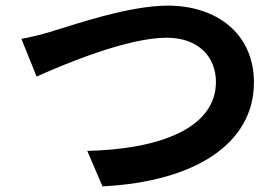

<svg xmlns="http://www.w3.org/2000/svg" viewBox="-20 -662 996 682"><path d="M56 -524 110 -390C208 -434 432 -528 572 -528C685 -528 747 -460 747 -371C747 -206 546 -132 290 -126L344 0C678 -17 882 -155 882 -369C882 -544 748 -642 576 -642C438 -642 246 -575 172 -553C138 -542 91 -530 56 -524Z"/></svg>

Font: Kinto Sans
Style: Bold
Weight: 700
Designer: Authors: Ryoko NISHIZUKA  (kana & ideographs); Paul D. Hunt (Latin, Greek & Cyrillic); Wenlong ZHANG  (bopomofo); Sandol
Foundry: Adobe Systems Incorporated, ookami Inc.
Version: Version 0.001